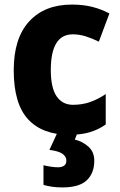

<svg xmlns="http://www.w3.org/2000/svg" viewBox="-20 -579 525 839"><path d="M284 10Q165 10 102.5 -58Q40 -126 40 -272Q40 -412 107.5 -485.5Q175 -559 294 -559Q345 -559 385 -548.5Q425 -538 458 -520L412 -397Q381 -412 353.5 -420.5Q326 -429 298 -429Q202 -429 202 -273Q202 -195 227.5 -158Q253 -121 299 -121Q339 -121 373.5 -133Q408 -145 442 -168V-35Q409 -12 371.5 -1Q334 10 284 10ZM392 123Q392 178 359 209Q326 240 253 240Q228 240 207.5 237Q187 234 170 229V143Q186 147 203 149.5Q220 152 234 152Q250 152 260 145Q270 138 270 123Q270 105 253 93Q236 81 196 76L231 0H319L307 31Q341 39 366.5 62Q392 85 392 123Z"/></svg>

Font: Noto Sans Tamil SemiCondensed ExtraBold
Style: Regular
Weight: 800
Width: 4
Designer: Jelle Bosma - Monotype Design Team
Foundry: Monotype Imaging Inc.
Version: Version 2.004; ttfautohint (v1.8.4.7-5d5b)